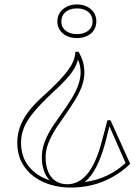

<svg xmlns="http://www.w3.org/2000/svg" viewBox="-20 -632 622 867"><path d="M301 215Q233 215 178 191Q123 167 90.5 121.5Q58 76 58 12Q58 -24 69.5 -57Q81 -90 105 -123Q129 -156 166 -190Q224 -242 257.5 -279Q291 -316 305.5 -344Q320 -372 320 -398H335Q349 -373 355 -351Q361 -329 361 -305Q361 -278 352 -249.5Q343 -221 322 -185.5Q301 -150 265 -99Q235 -58 218 -27Q201 4 193.5 28.5Q186 53 186 79Q186 116 197.5 143.5Q209 171 231.5 185.5Q254 200 284 200Q336 200 375 152.5Q414 105 440 6L465 -89H479L568 108Q529 145 485 169Q441 193 394.5 204Q348 215 301 215ZM547 104 474 -62 456 10Q438 77 415 121.5Q392 166 363 190Q419 182 464 160.5Q509 139 547 104ZM204 182Q187 164 178 138Q169 112 169 79Q169 51 176.5 24.5Q184 -2 202 -34.5Q220 -67 251 -109Q285 -156 305.5 -190.5Q326 -225 335 -253Q344 -281 344 -305Q344 -337 332 -363Q327 -342 315 -321.5Q303 -301 280.5 -276Q258 -251 221 -217Q166 -166 134 -127.5Q102 -89 88.5 -56Q75 -23 75 12Q75 76 110 119.5Q145 163 204 182ZM327 -612Q352 -612 372 -602.5Q392 -593 403.5 -576Q415 -559 415 -535Q415 -512 403.5 -495Q392 -478 372 -469Q352 -460 327 -460Q303 -460 283 -469Q263 -478 251 -495Q239 -512 239 -535Q239 -559 251 -576Q263 -593 283 -602.5Q303 -612 327 -612ZM327 -478Q348 -478 364 -485Q380 -492 389 -504.5Q398 -517 398 -535Q398 -553 389 -566.5Q380 -580 364 -587Q348 -594 327 -594Q307 -594 291 -587Q275 -580 266 -566.5Q257 -553 257 -535Q257 -517 266 -504.5Q275 -492 291 -485Q307 -478 327 -478Z"/></svg>

Font: Kalnia Glaze Thin SemiBold
Style: Regular
Weight: 600
Version: Version 1.110